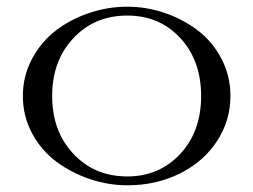

<svg xmlns="http://www.w3.org/2000/svg" viewBox="-20 -535 752 570"><path d="M357.9 15.1Q301.8 15.1 246.8 -3.4Q191.9 -22 147.5 -54.9Q103 -87.9 75.4 -138.9Q47.9 -189.9 47.9 -250Q47.9 -308.6 74.5 -359.1Q101.1 -409.7 144.5 -443.4Q188 -477.1 243.7 -496.1Q299.3 -515.1 357.9 -515.1Q414.6 -515.1 469 -496.6Q523.4 -478 567.1 -444.8Q610.8 -411.6 637.5 -360.6Q664.1 -309.6 664.1 -250Q664.1 -176.8 624 -115.7Q584 -54.7 513.7 -19.8Q443.4 15.1 357.9 15.1ZM357.9 -11.2Q452.6 -11.2 514.9 -77.9Q577.1 -144.5 577.1 -250Q577.1 -355 515.4 -421.9Q453.6 -488.8 357.9 -488.8Q260.7 -488.8 197.8 -421.6Q134.8 -354.5 134.8 -250Q134.8 -145.5 197.8 -78.4Q260.7 -11.2 357.9 -11.2Z"/></svg>

Font: Messapia
Style: Regular
Weight: 400
Designer: Luca Marsano
Foundry: Collletttivo
Version: Version 1.000;FEAKit 1.0